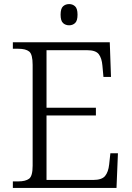

<svg xmlns="http://www.w3.org/2000/svg" viewBox="-20 -921 646 941"><path d="M43 0V-32H70Q105 -32 122.5 -45Q140 -58 140 -109V-603Q140 -655 123 -668.5Q106 -682 70 -682H43V-714H518L524 -544H487L482 -599Q479 -636 464 -655.5Q449 -675 407 -675H208V-393H450V-355H208V-39H436Q479 -39 495 -58.5Q511 -78 515 -115L521 -170H558L551 0ZM319 -797Q301 -797 289 -808Q277 -819 277 -849Q277 -879 289 -890Q301 -901 319 -901Q336 -901 348 -890Q360 -879 360 -849Q360 -819 348 -808Q336 -797 319 -797Z"/></svg>

Font: Noto Serif Sinhala Light
Style: Regular
Weight: 300
Designer: Jelle Bosma - Monotype Design Team
Foundry: Monotype Imaging Inc.
Version: Version 2.007; ttfautohint (v1.8.4.7-5d5b)